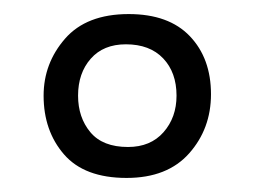

<svg xmlns="http://www.w3.org/2000/svg" viewBox="-20 -802 362 273"><path d="M160 -549Q100 -549 71 -582.5Q42 -616 42 -666Q42 -712 72.5 -747Q103 -782 163 -782Q220 -782 250 -750.5Q280 -719 280 -668Q280 -619 249 -584Q218 -549 160 -549ZM162 -593Q194 -593 212.5 -614Q231 -635 231 -666Q231 -699 212 -719Q193 -739 159 -739Q127 -739 109 -718.5Q91 -698 91 -666Q91 -635 108.5 -614Q126 -593 162 -593Z"/></svg>

Font: Literata 36pt
Style: Regular
Weight: 400
Designer: Latin by Veronika Burian and Jose Scaglione. Greek by Irene Vlachou. Cyrillic by Vera Evstafieva.
Foundry: TypeTogether
Version: Version 3.002